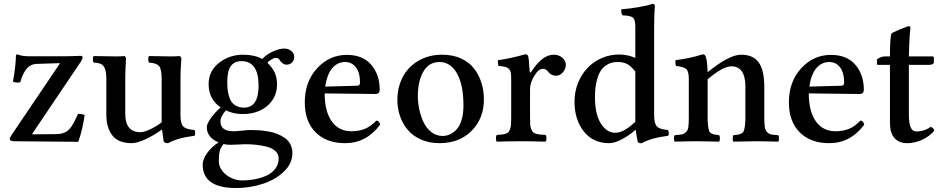

<svg xmlns="http://www.w3.org/2000/svg" viewBox="-20 -718 4787 976"><path d="M66.9 -441.9Q68.4 -441.4 74.5 -439.5Q80.6 -437.5 82.5 -437Q84.5 -436.5 90.1 -435.3Q95.7 -434.1 100.1 -433.6Q104.5 -433.1 111.3 -432.6Q118.2 -432.1 126 -432.1H312Q324.7 -432.1 342.5 -432.6Q360.4 -433.1 373.5 -433.6Q386.7 -434.1 388.2 -434.1Q399.9 -434.1 399.9 -426.8Q399.9 -419.4 391.1 -404.8L144 -38.1V-35.2L265.1 -36.1Q302.7 -36.6 323.2 -52.7Q343.8 -68.8 362.8 -109.9L377 -139.2Q400.4 -139.2 410.2 -132.8Q399.9 -59.1 377.9 2.9L53.2 0Q29.8 0 29.8 -12.2Q29.8 -17.6 39.1 -32.2L284.2 -395L282.2 -397L164.1 -393.1Q107.9 -391.1 83 -299.8Q64 -295.4 45.9 -303.2Q60.1 -380.9 61 -436Q61 -437.5 63.2 -439.7Q65.4 -441.9 66.9 -441.9Z M811.5 -2Q805.2 -44.4 803.7 -60.1Q763.2 -30.3 720 -10.3Q676.8 9.8 649.4 9.8Q582 9.8 551.3 -29.3Q520.5 -68.4 520.5 -134.8V-314.9Q520.5 -350.1 513.9 -367.9Q507.3 -385.7 494.6 -392.1Q481.9 -398.4 456.5 -399.9Q452.1 -404.3 452.1 -416.5Q452.1 -428.7 456.5 -433.1Q530.8 -431.2 569.8 -431.2Q594.2 -431.2 611.8 -433.1Q620.6 -429.7 620.6 -418Q620.6 -416 619.6 -400.4Q618.7 -384.8 617.7 -361.3Q616.7 -337.9 616.7 -316.9V-140.1Q616.7 -45.9 693.8 -45.9Q711.4 -45.9 742.2 -60.1Q772.9 -74.2 801.8 -96.2V-124V-314Q801.8 -366.2 789.3 -381.6Q776.9 -397 737.8 -399.9Q733.4 -404.3 733.4 -416.5Q733.4 -428.7 737.8 -433.1Q810.1 -431.2 849.6 -431.2Q875 -431.2 892.6 -433.1Q901.9 -429.2 901.9 -418Q901.9 -416 900.6 -400.4Q899.4 -384.8 898.4 -361.3Q897.5 -337.9 897.5 -316.9V-131.8Q897.5 -91.3 910.9 -75.9Q924.3 -60.5 968.8 -57.1Q971.7 -52.7 971.9 -42.5Q972.2 -32.2 968.8 -27.8Q882.3 -17.1 834.5 9.8Q813 9.8 811.5 -2Z M1135.3 -303.2Q1135.3 -282.2 1136.7 -266.1Q1138.2 -250 1143.3 -231.2Q1148.4 -212.4 1157.2 -200Q1166 -187.5 1182.1 -179.2Q1198.2 -170.9 1220.2 -170.9Q1294.4 -170.9 1294.4 -282.2Q1294.4 -407.2 1207.5 -407.2Q1170.9 -407.2 1153.1 -381.8Q1135.3 -356.4 1135.3 -303.2ZM1116.2 14.2Q1100.6 33.7 1096.4 52Q1092.3 70.3 1092.3 101.1Q1092.3 130.4 1112.3 153.6Q1132.3 176.8 1158.7 188Q1185.1 199.2 1209.5 199.2Q1244.1 199.2 1275.9 193.1Q1307.6 187 1335.4 174.3Q1363.3 161.6 1379.9 139.2Q1396.5 116.7 1396.5 86.9Q1396.5 64.5 1379.2 49.1Q1361.8 33.7 1332.8 26.9Q1303.7 20 1278.6 17.6Q1253.4 15.1 1225.6 15.1Q1218.3 15.1 1193.8 16.6Q1169.4 18.1 1154.3 18.1Q1132.3 18.1 1116.2 14.2ZM1010.3 118.2Q1010.3 91.8 1033 59.8Q1055.7 27.8 1091.3 5.9Q1031.2 -19 1031.2 -71.8Q1031.2 -88.9 1052.5 -118.2Q1073.7 -147.5 1101.6 -171.9Q1040.5 -213.9 1040.5 -290Q1040.5 -357.4 1093.5 -398.7Q1146.5 -439.9 1216.3 -439.9Q1273.4 -439.9 1313.5 -418Q1333 -440.4 1366.2 -455.8Q1399.4 -471.2 1424.3 -471.2Q1446.3 -471.2 1460.9 -458.7Q1475.6 -446.3 1475.6 -430.2Q1475.6 -411.6 1464.4 -400.4Q1453.1 -389.2 1436.5 -389.2Q1426.3 -389.2 1416 -396.7Q1405.8 -404.3 1402.3 -412.1Q1395 -423.8 1382.3 -423.8Q1373.5 -423.8 1359.1 -415.3Q1344.7 -406.7 1339.4 -398.9Q1363.8 -375.5 1376 -349.9Q1388.2 -324.2 1388.2 -289.1Q1388.2 -241.7 1363.3 -206.8Q1338.4 -171.9 1299.6 -155Q1260.7 -138.2 1215.3 -138.2Q1166 -138.2 1128.4 -157.2Q1100.6 -124.5 1100.6 -103Q1100.6 -74.7 1117.9 -62.7Q1135.3 -50.8 1168.5 -50.8Q1181.2 -50.8 1210 -54Q1238.8 -57.1 1253.4 -57.1Q1275.9 -57.1 1296.6 -55.7Q1317.4 -54.2 1343 -50Q1368.7 -45.9 1389.4 -37.4Q1410.2 -28.8 1428.2 -16.4Q1446.3 -3.9 1456.3 15.9Q1466.3 35.6 1466.3 61Q1466.3 113.3 1422.9 154.5Q1379.4 195.8 1314.7 216.8Q1250 237.8 1180.2 237.8Q1010.3 237.8 1010.3 118.2Z M1633.3 -277.8 1795.4 -282.2Q1810.1 -282.2 1810.1 -297.9Q1810.1 -349.1 1789.1 -376Q1768.1 -402.8 1734.4 -402.8Q1695.3 -402.8 1668.7 -371.1Q1642.1 -339.4 1633.3 -277.8ZM1893.1 -105Q1908.7 -103.5 1912.1 -84Q1842.3 9.8 1734.4 9.8Q1639.6 9.8 1584.5 -45.2Q1529.3 -100.1 1529.3 -198.2Q1529.3 -302.7 1591.8 -370.8Q1654.3 -439 1743.2 -439Q1823.7 -439 1866.9 -388.9Q1910.2 -338.9 1910.2 -262.2Q1910.2 -240.2 1888.2 -240.2L1630.4 -243.2Q1630.4 -152.3 1666 -101.6Q1701.7 -50.8 1766.1 -50.8Q1804.2 -50.8 1834.2 -62.7Q1864.3 -74.7 1893.1 -105Z M2000 -210Q2000 -273.9 2026.9 -325.7Q2053.7 -377.4 2106.2 -408.7Q2158.7 -439.9 2228 -439.9Q2280.8 -439.9 2322.3 -421.4Q2363.8 -402.8 2388.9 -370.6Q2414.1 -338.4 2427 -298.3Q2439.9 -258.3 2439.9 -212.9Q2439.9 -115.7 2377.4 -53Q2314.9 9.8 2213.9 9.8Q2163.1 9.8 2121.6 -8.1Q2080.1 -25.9 2054 -56.4Q2027.8 -86.9 2013.9 -126.2Q2000 -165.5 2000 -210ZM2213.9 -402.8Q2160.6 -402.8 2132.3 -354.2Q2104 -305.7 2104 -230Q2104 -195.3 2111.6 -160.6Q2119.1 -126 2133.8 -95.5Q2148.4 -64.9 2173.6 -45.9Q2198.7 -26.9 2230 -26.9Q2249.5 -26.9 2267.6 -35.2Q2285.6 -43.5 2301.5 -60.8Q2317.4 -78.1 2326.7 -109.4Q2335.9 -140.6 2335.9 -182.1Q2335.9 -286.6 2303 -344.7Q2270 -402.8 2213.9 -402.8Z M2674.3 -264.2V-120.1Q2674.3 -98.6 2675.3 -85.2Q2676.3 -71.8 2680.4 -61.8Q2684.6 -51.8 2688.5 -46.9Q2692.4 -42 2703.6 -38.6Q2714.8 -35.2 2724.1 -34.2Q2733.4 -33.2 2753.4 -32.2Q2757.8 -27.8 2757.8 -15.1Q2757.8 -2.4 2753.4 2Q2677.2 0 2627.4 0Q2579.6 0 2505.4 2Q2501 -2.4 2501 -15.1Q2501 -27.8 2505.4 -32.2Q2523.9 -33.2 2532.5 -34.2Q2541 -35.2 2551.3 -38.6Q2561.5 -42 2565.2 -46.9Q2568.8 -51.8 2572.8 -61.8Q2576.7 -71.8 2577.6 -85.2Q2578.6 -98.6 2578.6 -120.1V-314.9Q2578.6 -337.4 2576.4 -349.1Q2574.2 -360.8 2566.2 -368.4Q2558.1 -376 2547.1 -378.4Q2536.1 -380.9 2513.7 -382.8Q2512.2 -387.7 2511.2 -397.5Q2510.3 -407.2 2511.7 -412.1Q2568.8 -419.4 2649.4 -441.9Q2663.1 -441.9 2664.6 -432.1Q2668.5 -425.3 2672.4 -355Q2672.4 -351.6 2675 -350.1Q2677.7 -348.6 2680.7 -353Q2736.3 -439.9 2794.4 -439.9Q2822.3 -439.9 2839.4 -423.8Q2856.4 -407.7 2856.4 -390.1Q2856.4 -367.2 2841.1 -350.1Q2825.7 -333 2806.6 -333Q2782.2 -333 2766.6 -353Q2755.9 -368.2 2739.3 -368.2Q2717.3 -368.2 2695.8 -332.3Q2674.3 -296.4 2674.3 -264.2Z M3209.5 -99.1V-111.8V-355Q3185.5 -383.8 3166.5 -393.3Q3147.5 -402.8 3119.1 -402.8Q3090.8 -402.8 3069.6 -391.1Q3048.3 -379.4 3036.1 -361.8Q3023.9 -344.2 3016.6 -319.3Q3009.3 -294.4 3006.8 -272Q3004.4 -249.5 3004.4 -224.1Q3004.4 -137.2 3034.4 -90.1Q3064.5 -43 3107.4 -43Q3151.4 -43 3209.5 -99.1ZM3209.5 -423.8V-584Q3209.5 -618.2 3197.3 -628.4Q3185.1 -638.7 3144.5 -640.1Q3140.1 -645 3138.4 -654.8Q3136.7 -664.6 3139.2 -670.9Q3177.2 -673.3 3225.6 -681.6Q3273.9 -689.9 3295.4 -698.2Q3309.1 -698.2 3309.1 -687Q3309.1 -686 3308.6 -681.2Q3308.1 -676.3 3307.6 -667.2Q3307.1 -658.2 3306.6 -646.7Q3306.2 -635.3 3305.7 -618.2Q3305.2 -601.1 3305.2 -583V-131.8Q3305.2 -91.3 3318.6 -75.9Q3332 -60.5 3375.5 -57.1Q3379.4 -52.7 3379.6 -42.5Q3379.9 -32.2 3376.5 -27.8Q3290 -17.1 3242.2 9.8Q3229.5 11.2 3222.2 3.9Q3213.9 -36.1 3211.4 -59.1Q3181.6 -31.7 3143.3 -11Q3105 9.8 3076.2 9.8Q2995.1 9.8 2947.8 -49.8Q2900.4 -109.4 2900.4 -202.1Q2900.4 -250.5 2917.5 -294.2Q2934.6 -337.9 2964.4 -370.4Q2994.1 -402.8 3036.6 -421.9Q3079.1 -440.9 3127.4 -440.9Q3169.9 -440.9 3209.5 -423.8Z M3865.2 -274.9V-122.1Q3865.2 -89.8 3867.7 -73Q3870.1 -56.2 3879.4 -46.6Q3888.7 -37.1 3899.9 -34.7Q3911.1 -32.2 3936 -30.8Q3939.9 -26.4 3939.9 -14.4Q3939.9 -2.4 3936 2Q3865.7 0 3817.4 0Q3776.4 0 3708 2Q3704.6 -2.4 3704.6 -14.4Q3704.6 -26.4 3708 -30.8Q3725.1 -32.2 3733.4 -33.9Q3741.7 -35.6 3750.2 -40.5Q3758.8 -45.4 3762 -55.4Q3765.1 -65.4 3767.1 -81.1Q3769 -96.7 3769 -122.1V-280.8Q3769 -329.1 3751 -355Q3732.9 -380.9 3698.2 -380.9Q3654.8 -380.9 3577.1 -314.9V-122.1Q3577.1 -96.2 3578.9 -80.8Q3580.6 -65.4 3583.5 -55.7Q3586.4 -45.9 3594.5 -41Q3602.5 -36.1 3610.4 -34.4Q3618.2 -32.7 3635.3 -30.8Q3639.6 -26.4 3639.6 -14.4Q3639.6 -2.4 3635.3 2Q3566.9 0 3529.3 0Q3478.5 0 3410.2 2Q3405.8 -2.4 3405.8 -14.4Q3405.8 -26.4 3410.2 -30.8Q3436 -32.7 3447.3 -35.2Q3458.5 -37.6 3467.8 -47.1Q3477.1 -56.6 3479.2 -73.2Q3481.4 -89.8 3481.4 -122.1V-315.9Q3481.4 -354 3469.7 -366.2Q3458 -378.4 3416 -382.8Q3414.1 -387.7 3413.3 -398.2Q3412.6 -408.7 3414.1 -412.1Q3491.2 -421.9 3551.3 -441.9Q3563 -441.9 3567.4 -431.2Q3575.2 -408.2 3577.1 -351.1Q3687 -439.9 3747.1 -439.9Q3808.6 -439.9 3836.9 -400.6Q3865.2 -361.3 3865.2 -274.9Z M4094.2 -277.8 4256.3 -282.2Q4271 -282.2 4271 -297.9Q4271 -349.1 4250 -376Q4229 -402.8 4195.3 -402.8Q4156.2 -402.8 4129.6 -371.1Q4103 -339.4 4094.2 -277.8ZM4354 -105Q4369.6 -103.5 4373 -84Q4303.2 9.8 4195.3 9.8Q4100.6 9.8 4045.4 -45.2Q3990.2 -100.1 3990.2 -198.2Q3990.2 -302.7 4052.7 -370.8Q4115.2 -439 4204.1 -439Q4284.7 -439 4327.9 -388.9Q4371.1 -338.9 4371.1 -262.2Q4371.1 -240.2 4349.1 -240.2L4091.3 -243.2Q4091.3 -152.3 4127 -101.6Q4162.6 -50.8 4227.1 -50.8Q4265.1 -50.8 4295.2 -62.7Q4325.2 -74.7 4354 -105Z M4478 -431.2H4503.9Q4503.9 -523.9 4511.2 -546.9Q4514.2 -551.8 4554.2 -568.4Q4594.2 -585 4600.1 -585Q4607.9 -585 4607.9 -576.2Q4603 -538.1 4601.1 -467.8L4600.1 -431.2H4719.2Q4727.1 -431.2 4727.1 -424.8V-400.9Q4727.1 -395 4719.5 -391.6Q4711.9 -388.2 4703.1 -388.2H4600.1V-133.8Q4600.1 -49.8 4637.2 -49.8Q4679.2 -49.8 4710.9 -73.2Q4727.5 -67.4 4729 -53.2Q4704.6 -24.4 4667 -7.3Q4629.4 9.8 4592.3 9.8Q4549.8 9.8 4526.9 -16.1Q4503.9 -42 4503.9 -94.2V-388.2H4442.9Q4438 -388.2 4438 -394V-416Q4457.5 -431.2 4478 -431.2Z"/></svg>

Font: Common Serif Medium
Style: Regular
Weight: 500
Designer: Philipp H. Poll, Khaled Hosny
Foundry: Stefan Peev, Context Ltd.
Version: Version 1.026